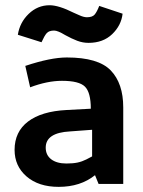

<svg xmlns="http://www.w3.org/2000/svg" viewBox="-20 -709 550 740"><path d="M36.2 0ZM77.5 -455 96.2 -372.5Q162.5 -397.5 218.8 -397.5Q285 -397.5 307.5 -375Q330 -352.5 330 -290L236.2 -285Q140 -280 88.1 -240.6Q36.2 -201.2 36.2 -131.2Q36.2 -68.8 82.5 -28.8Q128.8 11.2 206.2 11.2Q290 11.2 346.2 -33.8L360 0H455V-295Q455 -387.5 406.9 -437.5Q358.8 -487.5 237.5 -487.5Q175 -487.5 77.5 -455ZM236.2 -78.8Q198.8 -78.8 177.5 -95Q156.2 -111.2 156.2 -140Q156.2 -197.5 250 -202.5L335 -208.8V-106.2Q328.8 -102.5 312.5 -94.4Q296.2 -86.2 278.8 -82.5Q261.2 -78.8 236.2 -78.8ZM48.8 -575 140 -546.2Q151.2 -571.2 160 -581.2Q168.8 -591.2 188.8 -591.2Q202.5 -591.2 231.2 -573.8Q256.2 -560 277.5 -551.9Q298.8 -543.8 321.2 -543.8Q377.5 -543.8 412.5 -577.5Q447.5 -611.2 452.5 -656.2L362.5 -686.2Q353.8 -663.8 345 -653.1Q336.2 -642.5 315 -642.5Q302.5 -642.5 285 -650.6Q267.5 -658.8 263.8 -660Q206.2 -688.8 171.2 -688.8Q125 -688.8 90.6 -655.6Q56.2 -622.5 48.8 -575Z"/></svg>

Font: Cambay
Style: Bold
Weight: 700
Designer: Pooja Saxena
Foundry: Pooja Saxena
Version: Version 1.096;PS 001.096;hotconv 1.0.70;makeotf.lib2.5.58329